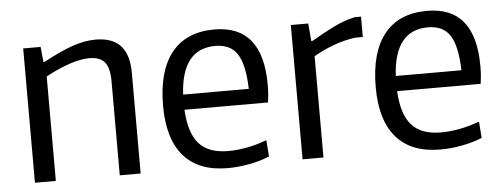

<svg xmlns="http://www.w3.org/2000/svg" viewBox="-42 -655 2016 769"><g transform="rotate(-5 965.5 -270.5)"><path d="M71 -540H141L147 -479H152Q187 -498 216.5 -511.5Q246 -525 271 -533.5Q296 -542 318.5 -546Q341 -550 363 -550Q429 -550 462.5 -514.5Q496 -479 496 -404V0H412V-378Q412 -432 393 -455Q374 -478 332 -478Q296 -478 250.5 -462.5Q205 -447 155 -420V0H71Z M846 9Q729 9 669 -60Q609 -129 609 -262Q609 -402 668 -475.5Q727 -549 840 -549Q1034 -549 1034 -310Q1034 -287 1032.5 -270Q1031 -253 1029 -239H693Q698 -145 736.5 -102Q775 -59 854 -59Q890 -59 929.5 -66.5Q969 -74 1009 -89L1014 -23Q978 -8 933 0.5Q888 9 846 9ZM838 -483Q703 -483 693 -300H957Q954 -398 926.5 -440.5Q899 -483 838 -483Z M1147 -540H1217L1223 -469H1228Q1272 -495 1317 -517.5Q1362 -540 1405 -549H1430V-467H1399Q1355 -461 1311.5 -445Q1268 -429 1231 -407V0H1147Z M1701 9Q1584 9 1524 -60Q1464 -129 1464 -262Q1464 -402 1523 -475.5Q1582 -549 1695 -549Q1889 -549 1889 -310Q1889 -287 1887.5 -270Q1886 -253 1884 -239H1548Q1553 -145 1591.5 -102Q1630 -59 1709 -59Q1745 -59 1784.5 -66.5Q1824 -74 1864 -89L1869 -23Q1833 -8 1788 0.5Q1743 9 1701 9ZM1693 -483Q1558 -483 1548 -300H1812Q1809 -398 1781.5 -440.5Q1754 -483 1693 -483Z"/></g></svg>

Font: Encode Sans Narrow
Style: Regular
Weight: 400
Designer: Pablo Impallari, Andres Torresi
Foundry: Pablo Impallari, Andres Torresi
Version: Version 1.000; ttfautohint (v1.00) -l 8 -r 50 -G 200 -x 14 -